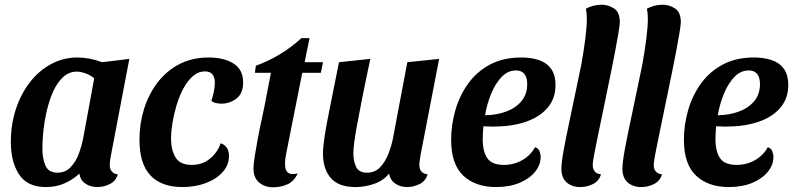

<svg xmlns="http://www.w3.org/2000/svg" viewBox="-20 -774 3366 815"><path d="M175 20Q96 20 61 -33.5Q26 -87 26 -171Q26 -246 47.5 -311Q69 -376 107 -425Q145 -474 197 -502Q249 -530 309 -530Q359 -530 414 -510L529 -524L451 -115Q449 -107 447.5 -95Q446 -83 446 -73Q446 -57 454.5 -46.5Q463 -36 480 -34Q472 -6 446.5 7Q421 20 393 20Q364 20 342.5 5.5Q321 -9 317 -37Q290 -12 254.5 4Q219 20 175 20ZM224 -41Q258 -41 280.5 -65Q303 -89 315.5 -124Q328 -159 334 -192L380 -442Q362 -456 342 -463Q322 -470 306 -470Q269 -470 241 -440Q213 -410 195.5 -361Q178 -312 169 -254.5Q160 -197 160 -142Q160 -101 173 -71Q186 -41 224 -41Z M754 20Q665 20 618.5 -29.5Q572 -79 572 -181Q572 -248 591 -310Q610 -372 647.5 -422Q685 -472 740 -501Q795 -530 866 -530Q930 -530 971 -504.5Q1012 -479 1012 -424Q1012 -377 983.5 -355.5Q955 -334 920 -334Q910 -334 897.5 -336.5Q885 -339 877 -346Q883 -362 887.5 -384Q892 -406 892 -423Q892 -445 882 -458Q872 -471 850 -471Q822 -471 799 -451Q776 -431 758.5 -398.5Q741 -366 729.5 -327.5Q718 -289 712 -252Q706 -215 706 -186Q706 -138 725 -106Q744 -74 794 -74Q838 -74 870 -99.5Q902 -125 917 -166Q952 -153 952 -112Q952 -74 925.5 -44Q899 -14 854 3Q809 20 754 20Z M1138 21Q1105 21 1080.5 1Q1056 -19 1056 -58Q1056 -77 1061.5 -112Q1067 -147 1074.5 -187Q1082 -227 1090 -263Q1098 -299 1102 -320L1130 -465H1062L1066 -495Q1117 -513 1167 -543Q1217 -573 1259 -612H1294L1273 -510H1351L1342 -465H1263L1197 -133Q1194 -119 1192 -106Q1190 -93 1190 -82Q1189 -52 1202 -41.5Q1215 -31 1244 -38Q1228 -4 1200 8.5Q1172 21 1138 21Z M1489 20Q1417 20 1384 -18.5Q1351 -57 1351 -122Q1351 -150 1358 -196Q1365 -242 1380.5 -318Q1396 -394 1419 -510L1552 -524Q1530 -421 1516.5 -352.5Q1503 -284 1495 -240Q1487 -196 1483.5 -169Q1480 -142 1480 -121Q1480 -91 1491.5 -66Q1503 -41 1538 -41Q1572 -41 1594 -64.5Q1616 -88 1629.5 -123Q1643 -158 1649 -192L1709 -510L1844 -524L1765 -115Q1764 -107 1762 -95Q1760 -83 1760 -73Q1760 -57 1768.5 -46.5Q1777 -36 1795 -34Q1787 -6 1761.5 7Q1736 20 1708 20Q1679 20 1658 5.5Q1637 -9 1631 -37Q1609 -8 1569.5 6Q1530 20 1489 20Z M2086 20Q1998 20 1946.5 -28.5Q1895 -77 1895 -181Q1895 -244 1913 -306.5Q1931 -369 1967.5 -419.5Q2004 -470 2060 -500Q2116 -530 2193 -530Q2233 -530 2266 -519.5Q2299 -509 2318.5 -483Q2338 -457 2338 -412Q2338 -357 2305.5 -318Q2273 -279 2216 -258.5Q2159 -238 2085 -237Q2073 -236 2058 -237Q2043 -238 2032 -238Q2029 -208 2029 -183Q2029 -131 2048.5 -102.5Q2068 -74 2119 -74Q2161 -74 2196.5 -94Q2232 -114 2251 -149Q2265 -145 2270 -132.5Q2275 -120 2275 -107Q2275 -74 2251.5 -45Q2228 -16 2185.5 2Q2143 20 2086 20ZM2039 -285Q2085 -285 2126 -299.5Q2167 -314 2192.5 -343.5Q2218 -373 2218 -418Q2217 -475 2170 -475Q2136 -475 2109.5 -447.5Q2083 -420 2065 -376.5Q2047 -333 2039 -285Z M2443 20Q2407 20 2385 0Q2363 -20 2363 -57Q2363 -84 2373 -138.5Q2383 -193 2402 -282Q2421 -371 2448 -502Q2458 -559 2464.5 -609.5Q2471 -660 2471 -695Q2471 -719 2467 -737Q2479 -744 2497 -749Q2515 -754 2534 -754Q2562 -754 2586.5 -738Q2611 -722 2611 -680Q2611 -669 2605 -633Q2599 -597 2590.5 -552.5Q2582 -508 2574 -469Q2551 -358 2536.5 -287Q2522 -216 2513.5 -175.5Q2505 -135 2501.5 -115Q2498 -95 2497 -87Q2496 -79 2496 -73Q2496 -57 2504.5 -46.5Q2513 -36 2531 -34Q2523 -6 2497.5 7Q2472 20 2443 20Z M2702 20Q2666 20 2644 0Q2622 -20 2622 -57Q2622 -84 2632 -138.5Q2642 -193 2661 -282Q2680 -371 2707 -502Q2717 -559 2723.5 -609.5Q2730 -660 2730 -695Q2730 -719 2726 -737Q2738 -744 2756 -749Q2774 -754 2793 -754Q2821 -754 2845.5 -738Q2870 -722 2870 -680Q2870 -669 2864 -633Q2858 -597 2849.5 -552.5Q2841 -508 2833 -469Q2810 -358 2795.5 -287Q2781 -216 2772.5 -175.5Q2764 -135 2760.5 -115Q2757 -95 2756 -87Q2755 -79 2755 -73Q2755 -57 2763.5 -46.5Q2772 -36 2790 -34Q2782 -6 2756.5 7Q2731 20 2702 20Z M3074 20Q2986 20 2934.5 -28.5Q2883 -77 2883 -181Q2883 -244 2901 -306.5Q2919 -369 2955.5 -419.5Q2992 -470 3048 -500Q3104 -530 3181 -530Q3221 -530 3254 -519.5Q3287 -509 3306.5 -483Q3326 -457 3326 -412Q3326 -357 3293.5 -318Q3261 -279 3204 -258.5Q3147 -238 3073 -237Q3061 -236 3046 -237Q3031 -238 3020 -238Q3017 -208 3017 -183Q3017 -131 3036.5 -102.5Q3056 -74 3107 -74Q3149 -74 3184.5 -94Q3220 -114 3239 -149Q3253 -145 3258 -132.5Q3263 -120 3263 -107Q3263 -74 3239.5 -45Q3216 -16 3173.5 2Q3131 20 3074 20ZM3027 -285Q3073 -285 3114 -299.5Q3155 -314 3180.5 -343.5Q3206 -373 3206 -418Q3205 -475 3158 -475Q3124 -475 3097.5 -447.5Q3071 -420 3053 -376.5Q3035 -333 3027 -285Z"/></svg>

Font: Sansita Swashed Medium
Style: Regular
Weight: 500
Designer: Pablo Cosgaya
Foundry: Omnibus-Type
Version: Version 1.003; ttfautohint (v1.8.3)